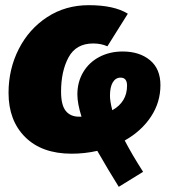

<svg xmlns="http://www.w3.org/2000/svg" viewBox="-20 -574 662 742"><path d="M462 -31Q490 23 533 90L439 148Q399 84 356 9Q307 20 257 20Q142 20 77.5 -44Q13 -108 13 -215Q13 -307 52.5 -384.5Q92 -462 162.5 -508Q233 -554 323 -554Q421 -554 474 -521L395 -395Q371 -406 340 -406Q274 -406 245 -352.5Q216 -299 216 -220Q216 -168 234 -145.5Q252 -123 286 -123H295Q279 -174 279 -209Q279 -257 301.5 -295Q324 -333 364 -354Q404 -375 454 -375Q519 -375 559.5 -341.5Q600 -308 600 -245Q600 -178 563 -122.5Q526 -67 462 -31ZM414 -148Q471 -180 471 -243Q471 -274 446 -274Q427 -274 416 -256Q405 -238 405 -204Q405 -183 414 -148Z"/></svg>

Font: FiraGO Heavy
Style: Italic
Weight: 900
Italic angle: -8°
Designer: bBox Type GmbH
Foundry: bBox Type GmbH
Version: Version 1.001